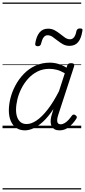

<svg xmlns="http://www.w3.org/2000/svg" viewBox="-20 -1015 673 1520"><path d="M177 17Q138 17 109.5 -2Q81 -21 65.5 -57Q50 -93 50 -141Q50 -187 63 -238.5Q76 -290 102.5 -339.5Q129 -389 168.5 -430Q208 -471 260 -495Q312 -519 376 -519Q409 -519 443.5 -508.5Q478 -498 507 -479L512 -496Q516 -507 523 -511Q530 -515 543 -515Q561 -515 565.5 -507.5Q570 -500 566 -488L441 -105Q433 -81 432.5 -64.5Q432 -48 439 -39.5Q446 -31 460 -31Q476 -31 492.5 -41Q509 -51 523 -66.5Q537 -82 548 -98Q554 -106 560.5 -108Q567 -110 576 -104Q587 -97 588 -90Q589 -83 584 -75Q573 -57 553.5 -35Q534 -13 508.5 2Q483 17 451 17Q428 17 413 9Q398 1 390 -13.5Q382 -28 381 -47.5Q380 -67 385 -90Q389 -106 394 -121Q399 -136 403 -152Q362 -90 322 -53Q282 -16 245.5 0.5Q209 17 177 17ZM107 -146Q107 -112 116.5 -86.5Q126 -61 144.5 -47Q163 -33 191 -33Q228 -33 270 -61.5Q312 -90 357 -147.5Q402 -205 447 -293L493 -435Q457 -456 427.5 -463Q398 -470 371 -470Q318 -470 276 -448.5Q234 -427 202.5 -392Q171 -357 149.5 -314.5Q128 -272 117.5 -228Q107 -184 107 -146ZM278 -649Q256 -649 259 -671Q268 -728 293 -758Q318 -788 360 -788Q390 -788 413.5 -775Q437 -762 456.5 -746Q476 -730 495 -717Q514 -704 535 -704Q553 -704 566 -720Q579 -736 585 -769Q590 -790 613 -790Q626 -790 630.5 -785.5Q635 -781 632 -769Q623 -711 598.5 -681.5Q574 -652 530 -652Q501 -652 478 -665Q455 -678 435 -694Q415 -710 396 -723Q377 -736 357 -736Q338 -736 325.5 -719.5Q313 -703 305 -669Q303 -659 296.5 -654Q290 -649 278 -649ZM0 475H623V485H0ZM0 -20H623V0H0ZM0 -505H623V-500H0ZM0 -995H623V-985H0Z"/></svg>

Font: Playwrite SK Guides
Style: Regular
Weight: 400
Designer: Veronika Burian, José Scaglione
Foundry: TypeTogether
Version: Version 1.003